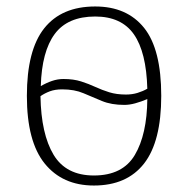

<svg xmlns="http://www.w3.org/2000/svg" viewBox="-20 -563 581 593"><path d="M270 10Q173 10 118 -58Q63 -126 63 -267Q63 -408 116.5 -475.5Q170 -543 274 -543Q372 -543 425 -477Q478 -411 478 -267Q478 -126 425 -58Q372 10 270 10ZM369 -271Q388 -271 404.5 -276Q421 -281 435 -289Q432 -402 393.5 -457Q355 -512 274 -512Q189 -512 149 -458Q109 -404 106 -297Q123 -307 140.5 -313Q158 -319 176 -319Q207 -319 230.5 -311.5Q254 -304 274.5 -294.5Q295 -285 317.5 -278Q340 -271 369 -271ZM270 -21Q359 -21 396.5 -84.5Q434 -148 435 -257Q416 -249 398 -244Q380 -239 364 -239Q324 -239 295 -251Q266 -263 238 -275Q210 -287 172 -287Q150 -287 134 -281Q118 -275 105 -266Q107 -149 145.5 -85Q184 -21 270 -21Z"/></svg>

Font: Noto Serif ExtraLight
Style: Regular
Weight: 200
Designer: Monotype Design Team
Foundry: Monotype Imaging Inc.
Version: Version 2.015; ttfautohint (v1.8.4.7-5d5b)